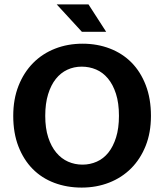

<svg xmlns="http://www.w3.org/2000/svg" viewBox="-20 -839 744 870"><path d="M354 -641Q421 -641 478 -619Q535 -597 576 -555.5Q617 -514 640.5 -453Q664 -392 664 -314Q664 -238 640 -178Q616 -118 574 -76Q532 -34 474.5 -11.5Q417 11 350 11Q283 11 226 -10.5Q169 -32 128 -73.5Q87 -115 63.5 -175.5Q40 -236 40 -314Q40 -390 64 -450.5Q88 -511 130 -553.5Q172 -596 229.5 -618.5Q287 -641 354 -641ZM185 -314Q185 -258 198.5 -216.5Q212 -175 235 -147.5Q258 -120 288.5 -106.5Q319 -93 354 -93Q388 -93 418.5 -106.5Q449 -120 471 -147.5Q493 -175 506 -216.5Q519 -258 519 -314Q519 -372 505.5 -414Q492 -456 469 -483.5Q446 -511 415.5 -524Q385 -537 350 -537Q315 -537 285 -523Q255 -509 233 -481.5Q211 -454 198 -412Q185 -370 185 -314ZM237 -819H381L461 -695H351Z"/></svg>

Font: Mukta Mahee
Style: Bold
Weight: 700
Designer: Shuchita Grover, Noopur Datye, Girish Dalvi, Yashodeep Gholap
Foundry: Ek Type
Version: Version 2.538;PS 1.000;hotconv 16.6.51;makeotf.lib2.5.65220;